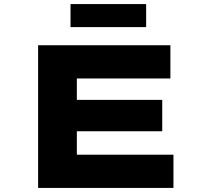

<svg xmlns="http://www.w3.org/2000/svg" viewBox="-20 -922 1008 942"><path d="M167 0V-700H816V-537H357V-163H831V0ZM271 -278V-432H776V-278ZM326 -789V-902H697V-789Z"/></svg>

Font: Lexend Zetta ExtraBold
Style: Regular
Weight: 800
Designer: Bonnie Shaver-Troup, Thomas Jockin
Foundry: Lexend
Version: Version 1.007